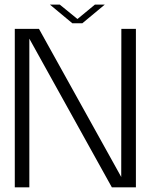

<svg xmlns="http://www.w3.org/2000/svg" viewBox="-20 -798 670 818"><path d="M43 0H105V-645H98.5L456.5 0H559V-675H497L496.5 -30.5H504L146 -675H43ZM288 -699H331L426.5 -778.5H384.5L310 -717L234.5 -778.5H192.5Z"/></svg>

Font: Anybody UltraCondensed Thin Light
Style: Regular
Weight: 300
Version: Version 1.111